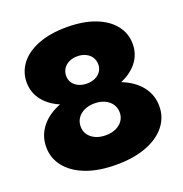

<svg xmlns="http://www.w3.org/2000/svg" viewBox="-139 -899 987 1034"><g transform="rotate(-20 354.5 -382.0)"><path d="M354.5 11.5Q254 11.5 181.5 -16.2Q109 -44 69.8 -93.2Q30.5 -142.5 30.5 -207Q30.5 -271 69.5 -320.8Q108.5 -370.5 181.2 -398.5Q254 -426.5 354.5 -426.5Q455 -426.5 527.5 -398.5Q600 -370.5 639.2 -320.8Q678.5 -271 678.5 -206.5Q678.5 -142.5 639.2 -93.2Q600 -44 527.5 -16.2Q455 11.5 354.5 11.5ZM354.5 -157Q387.5 -157 412.8 -168.5Q438 -180 452.2 -200.2Q466.5 -220.5 466.5 -247Q466.5 -274.5 452.2 -295.2Q438 -316 412.8 -327.8Q387.5 -339.5 354.5 -339.5Q321.5 -339.5 296.2 -327.8Q271 -316 256.8 -295.2Q242.5 -274.5 242.5 -247Q242.5 -220.5 256.8 -200.2Q271 -180 296.2 -168.5Q321.5 -157 354.5 -157ZM354.5 -366.5Q260 -366.5 192 -392.5Q124 -418.5 87.2 -464.5Q50.5 -510.5 50.5 -570Q50.5 -630 87 -677Q123.5 -724 191.8 -750.2Q260 -776.5 354.5 -776.5Q449 -776.5 517 -750.2Q585 -724 621.8 -677.2Q658.5 -630.5 658.5 -570Q658.5 -510.5 621.8 -464.5Q585 -418.5 517 -392.5Q449 -366.5 354.5 -366.5ZM354.5 -453.5Q381.5 -453.5 402.2 -463.2Q423 -473 434.8 -490.2Q446.5 -507.5 446.5 -530Q446.5 -553.5 434.8 -571.5Q423 -589.5 402.2 -599.5Q381.5 -609.5 354.5 -609.5Q327.5 -609.5 306.8 -599.5Q286 -589.5 274.2 -571.5Q262.5 -553.5 262.5 -530Q262.5 -507.5 274.2 -490.2Q286 -473 306.8 -463.2Q327.5 -453.5 354.5 -453.5Z"/></g></svg>

Font: Hepta Slab ExtraBold
Style: Regular
Weight: 800
Designer: Michael LaGattuta
Foundry: Michael LaGattuta
Version: Version 1.102